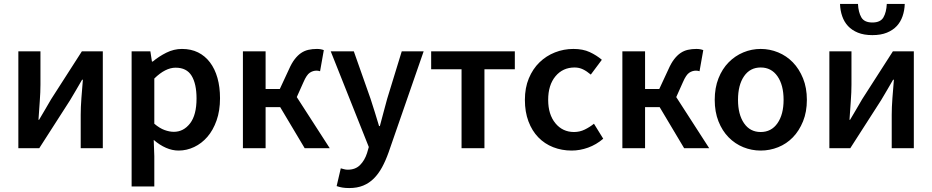

<svg xmlns="http://www.w3.org/2000/svg" viewBox="-20 -751 4724 973"><path d="M73 0V-491H185V-322Q185 -284 181.5 -237.5Q178 -191 175 -144H178Q191 -167 209 -196.5Q227 -226 239 -248L395 -491H501V0H389V-169Q389 -207 392.5 -253.5Q396 -300 400 -347H396Q383 -324 365.5 -294.5Q348 -265 335 -243L179 0Z M647 194V-491H742L750 -439H754Q785 -465 823 -484Q861 -503 902 -503Q948 -503 983.5 -485.5Q1019 -468 1044 -435Q1069 -402 1082 -356Q1095 -310 1095 -253Q1095 -190 1077.5 -140.5Q1060 -91 1031 -57.5Q1002 -24 964 -6Q926 12 885 12Q853 12 821 -2Q789 -16 759 -42L762 40V194ZM861 -83Q910 -83 943 -125.5Q976 -168 976 -252Q976 -326 951 -367Q926 -408 870 -408Q818 -408 762 -353V-124Q789 -101 814 -92Q839 -83 861 -83Z M1211 0V-491H1326V-300H1398L1444 -399Q1458 -431 1473.5 -451Q1489 -471 1506 -482.5Q1523 -494 1543 -498.5Q1563 -503 1586 -503Q1606 -503 1621 -497L1602 -390Q1593 -393 1584 -393Q1566 -393 1550 -382.5Q1534 -372 1518 -335L1484 -259L1651 0H1524L1400 -208H1326V0Z M1750 202Q1730 202 1715 199.5Q1700 197 1686 192L1707 102Q1714 104 1723.5 106.5Q1733 109 1742 109Q1781 109 1804.5 85.5Q1828 62 1840 25L1849 -6L1656 -491H1773L1858 -250Q1869 -218 1879.5 -182.5Q1890 -147 1901 -112H1905Q1914 -146 1923.5 -181.5Q1933 -217 1942 -250L2016 -491H2127L1949 22Q1934 64 1916 97Q1898 130 1874.5 153.5Q1851 177 1820.5 189.5Q1790 202 1750 202Z M2319 0V-400H2165V-491H2589V-400H2435V0Z M2877 12Q2827 12 2783.5 -5Q2740 -22 2708 -55Q2676 -88 2658 -136Q2640 -184 2640 -245Q2640 -306 2660 -354Q2680 -402 2714 -435Q2748 -468 2792.5 -485.5Q2837 -503 2886 -503Q2934 -503 2968.5 -487Q3003 -471 3030 -448L2974 -373Q2954 -390 2934.5 -399.5Q2915 -409 2892 -409Q2832 -409 2795 -364.5Q2758 -320 2758 -245Q2758 -171 2794.5 -126.5Q2831 -82 2889 -82Q2918 -82 2943.5 -94.5Q2969 -107 2990 -124L3037 -48Q3002 -18 2960.5 -3Q2919 12 2877 12Z M3134 0V-491H3249V-300H3321L3367 -399Q3381 -431 3396.5 -451Q3412 -471 3429 -482.5Q3446 -494 3466 -498.5Q3486 -503 3509 -503Q3529 -503 3544 -497L3525 -390Q3516 -393 3507 -393Q3489 -393 3473 -382.5Q3457 -372 3441 -335L3407 -259L3574 0H3447L3323 -208H3249V0Z M3835 12Q3789 12 3747 -5Q3705 -22 3672.5 -55Q3640 -88 3621 -136Q3602 -184 3602 -245Q3602 -306 3621 -354Q3640 -402 3672.5 -435Q3705 -468 3747 -485.5Q3789 -503 3835 -503Q3881 -503 3923.5 -485.5Q3966 -468 3998 -435Q4030 -402 4049.5 -354Q4069 -306 4069 -245Q4069 -184 4049.5 -136Q4030 -88 3998 -55Q3966 -22 3923.5 -5Q3881 12 3835 12ZM3835 -82Q3889 -82 3920 -126.5Q3951 -171 3951 -245Q3951 -320 3920 -364.5Q3889 -409 3835 -409Q3781 -409 3750.5 -364.5Q3720 -320 3720 -245Q3720 -171 3750.5 -126.5Q3781 -82 3835 -82Z M4183 0V-491H4295V-322Q4295 -284 4291.5 -237.5Q4288 -191 4285 -144H4288Q4301 -167 4319 -196.5Q4337 -226 4349 -248L4505 -491H4611V0H4499V-169Q4499 -207 4502.5 -253.5Q4506 -300 4510 -347H4506Q4493 -324 4475.5 -294.5Q4458 -265 4445 -243L4289 0ZM4401 -573Q4358 -573 4327.5 -585.5Q4297 -598 4277.5 -619Q4258 -640 4248 -669Q4238 -698 4237 -731H4328Q4330 -689 4345 -663Q4360 -637 4401 -637Q4442 -637 4457 -663Q4472 -689 4474 -731H4565Q4564 -698 4554 -669Q4544 -640 4524.5 -619Q4505 -598 4474.5 -585.5Q4444 -573 4401 -573Z"/></svg>

Font: TT Toshiba Sans Medium
Style: Regular
Weight: 500
Designer: Paul D. Hunt
Foundry: Toshiba Corporation
Version: Version 2.020;PS 2.000;hotconv 1.0.86;makeotf.lib2.5.63406